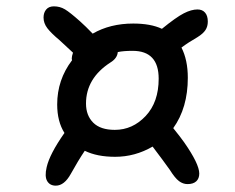

<svg xmlns="http://www.w3.org/2000/svg" viewBox="-20 -625 740 605"><path d="M155.8 -40Q137.2 -40 128.7 -54.4Q120.1 -68.8 127 -98.1Q136.2 -139.2 183.1 -206.1Q160.2 -242.2 160.2 -295.9Q160.2 -373.5 207 -435.1Q207 -435.5 206.5 -437.7Q206.1 -439.9 206.1 -440.9Q206.1 -447.3 210 -459Q190.9 -476.6 168 -498Q141.1 -520.5 129.2 -536.1Q117.2 -551.8 117.2 -569.8Q117.2 -585 125.5 -595Q133.8 -605 149.9 -605Q168.9 -605 184.8 -595.5Q200.7 -585.9 231.9 -558.1Q250 -542 272 -519Q327.1 -550.8 399.9 -550.8Q455.1 -550.8 490.2 -534.2Q535.2 -570.8 559.1 -583Q583 -595.2 602.1 -595.2Q617.7 -595.2 626.2 -585.2Q634.8 -575.2 634.8 -557.1Q634.8 -541.5 627.4 -530.3Q620.1 -519 602.1 -507.8Q573.2 -491.2 551.8 -475.1Q571.8 -436 571.8 -379.9Q571.8 -285.2 525.9 -221.2Q550.3 -190.9 560.1 -176.8Q607.9 -108.4 607.9 -78.1Q607.9 -62.5 598.4 -53.7Q588.9 -44.9 570.8 -44.9Q556.6 -44.9 543.9 -54.4Q531.2 -64 515.1 -89.8Q494.6 -118.7 460.9 -163.1Q405.3 -130.9 342.8 -130.9Q285.6 -130.9 247.1 -149.9Q226.1 -118.7 203.1 -77.1Q182.6 -40 155.8 -40ZM251 -298.8Q251 -261.2 273.7 -238.5Q296.4 -215.8 341.8 -215.8Q397.9 -215.8 439 -259.5Q480 -303.2 480 -377Q480 -464.8 397.9 -464.8Q368.7 -464.8 351.1 -460.9Q349.6 -441.4 328.1 -428.2Q251 -378.4 251 -298.8Z"/></svg>

Font: Shantell Sans Irregular Bouncy
Style: Regular
Weight: 400
Designer: Stephen Nixon, Anya Danilova, Shantell Martin
Foundry: Arrow Type
Version: Version 1.006;[9816181b4]